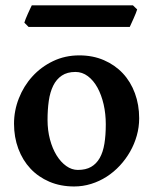

<svg xmlns="http://www.w3.org/2000/svg" viewBox="-20 -673 565 708"><path d="M370.1 -214.8Q370.1 -253.4 362.1 -288.3Q354 -323.2 339.4 -349.9Q324.7 -376.5 304 -392.1Q283.2 -407.7 258.3 -407.7Q228 -407.7 208 -394.3Q188 -380.9 176.3 -357.2Q164.6 -333.5 159.9 -301Q155.3 -268.6 155.3 -231Q155.3 -192.4 164.3 -158.7Q173.3 -125 188.7 -100.1Q204.1 -75.2 224.4 -60.8Q244.6 -46.4 267.1 -46.4Q296.4 -46.4 315.9 -57.6Q335.4 -68.8 347.7 -90.3Q359.9 -111.8 365 -143.1Q370.1 -174.3 370.1 -214.8ZM493.2 -236.8Q493.2 -204.1 484.4 -172.9Q475.6 -141.6 459.7 -113.8Q443.8 -85.9 421.9 -62.3Q399.9 -38.6 373.3 -21.5Q346.7 -4.4 316.2 5.1Q285.6 14.6 253.4 14.6Q203.1 14.6 162.1 -2.9Q121.1 -20.5 92.3 -51.3Q63.5 -82 47.6 -124.5Q31.7 -167 31.7 -216.8Q31.7 -265.1 49.6 -310.5Q67.4 -356 99.4 -391.1Q131.3 -426.3 175.5 -447.5Q219.7 -468.8 272.5 -468.8Q322.3 -468.8 363 -451.2Q403.8 -433.6 432.9 -402.6Q461.9 -371.6 477.5 -329.1Q493.2 -286.6 493.2 -236.8ZM485.8 -638.2Q484.4 -632.8 480.7 -623.8Q477.1 -614.7 472.7 -605Q468.3 -595.2 464.4 -586.7Q460.4 -578.1 458.5 -573.7H85.4L69.8 -589.4Q71.3 -594.7 74.7 -603.5Q78.1 -612.3 82.5 -621.8Q86.9 -631.3 90.8 -639.9Q94.7 -648.4 97.2 -653.3H470.2Z"/></svg>

Font: Gentium Basic
Style: Bold
Weight: 700
Designer: J. Victor Gaultney and Annie Olsen
Foundry: SIL International
Version: Version 1.100